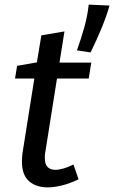

<svg xmlns="http://www.w3.org/2000/svg" viewBox="-20 -801 494 831"><path d="M186 10Q136 10 105.5 -17Q75 -44 75 -101Q75 -110 75.5 -118.5Q76 -127 77 -136L131 -476L142 -461H45L54 -516L156 -534L137 -515L159 -648L259 -665L235 -515L226 -530H375L364 -461H213L229 -476L176 -142Q175 -138 174.5 -131.5Q174 -125 174 -118Q174 -90 186 -78Q198 -66 220 -66Q236 -66 256 -72Q276 -78 298 -89L320 -25Q283 -7 248.5 1.5Q214 10 186 10ZM372 -574 313 -583Q332 -636 345.5 -685Q359 -734 364 -781L454 -777Q442 -734 421 -682.5Q400 -631 372 -574Z"/></svg>

Font: Bitter Thin Medium
Style: Italic
Weight: 500
Italic angle: -9°
Version: Version 3.021